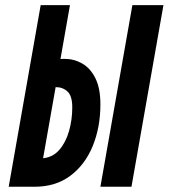

<svg xmlns="http://www.w3.org/2000/svg" viewBox="-20 -713 644 733"><path d="M13.2 0 135.3 -693.4H247.1L210.9 -487.8Q218.8 -488.3 226.1 -488.3Q262.7 -488.3 293.9 -470.5Q325.2 -452.6 344.2 -414.3Q363.3 -376 363.3 -314.5Q363.3 -227.1 334 -155.5Q304.7 -84 248.5 -42Q192.4 0 111.3 0ZM363.3 0 485.4 -693.4H604L481.9 0ZM144.5 -108.9Q182.6 -112.8 207.3 -141.8Q231.9 -170.9 243.9 -213.9Q255.9 -256.8 255.9 -303.2Q255.9 -346.7 237.8 -363.5Q219.7 -380.4 192.4 -380.4Q192.4 -380.4 192.4 -380.4Z"/></svg>

Font: Cascadia Mono NF SemiBold
Style: Italic
Weight: 600
Italic angle: -10°
Monospace: yes
Designer: Aaron Bell
Foundry: Saja Typeworks
Version: Version 2404.023; ttfautohint (v1.8.4)